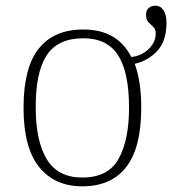

<svg xmlns="http://www.w3.org/2000/svg" viewBox="-20 -647 612 677"><path d="M270 10Q173 10 118 -58Q63 -126 63 -267Q63 -408 116.5 -475.5Q170 -543 274 -543Q394 -543 443 -446Q479 -450 504 -474Q529 -498 529 -529Q529 -544 520.5 -552Q512 -560 503.5 -568.5Q495 -577 495 -595Q495 -611 504.5 -619Q514 -627 528 -627Q546 -627 556.5 -611Q567 -595 567 -567Q567 -503 535 -468Q503 -433 455 -422Q478 -360 478 -267Q478 -126 425 -58Q372 10 270 10ZM270 -21Q362 -21 398.5 -87.5Q435 -154 435 -267Q435 -392 396.5 -452Q358 -512 274 -512Q183 -512 144 -451Q105 -390 106 -267Q106 -150 145 -85.5Q184 -21 270 -21Z"/></svg>

Font: Noto Serif ExtraLight
Style: Regular
Weight: 200
Designer: Monotype Design Team
Foundry: Monotype Imaging Inc.
Version: Version 2.015; ttfautohint (v1.8.4.7-5d5b)